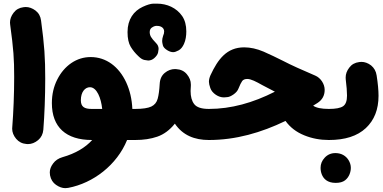

<svg xmlns="http://www.w3.org/2000/svg" viewBox="-20 -691 2061 1032"><path d="M34.7 -558.1C52.7 -425.8 56.2 -375 56.2 -277.3C56.2 -185.1 52.2 -87.9 45.9 -7.3C45.4 -4.9 45.4 -2 45.4 0.5C45.4 20 52.7 38.1 66.9 55.2C81.1 71.8 99.1 81.1 122.1 83C124.5 83.5 127.4 83.5 129.9 83.5C149.9 83.5 168 76.2 185.1 62C201.7 47.9 210.9 29.3 212.9 6.3C219.2 -73.7 223.1 -172.4 223.1 -268.6C223.1 -379.9 218.8 -446.8 200.7 -580.6C197.8 -603.5 188 -621.1 170.9 -634.3C153.8 -647 136.2 -653.3 118.2 -653.3C114.3 -653.3 110.4 -652.8 106.4 -652.3C83.5 -649.4 65.9 -639.6 53.2 -622.6C40 -605.5 33.7 -587.9 33.7 -569.8C33.7 -565.9 34.2 -562 34.7 -558.1Z M475.6 61.5C439.9 101.1 386.7 133.8 315.9 153.8C293.9 160.2 277.3 171.4 265.6 187.5C253.4 203.6 247.6 219.7 247.6 235.8C247.6 241.2 248 246.1 249 251.5C253.4 273.9 264.2 291 281.2 302.7C298.3 314.5 314.9 320.3 331.1 320.3C336.4 320.3 341.3 319.8 346.7 318.8C481 293.5 608.4 195.8 663.1 61.5H707C730 61.5 750 53.2 766.1 37.1C782.2 20.5 790 1 790 -22C790 -44.9 782.2 -64.9 766.1 -81.1C750 -97.2 730 -105.5 707 -105.5H691.4C689 -158.7 677.7 -206.1 658.2 -248.5C619.1 -332.5 551.3 -384.3 467.3 -384.3C429.7 -384.3 395 -373.5 363.3 -352.1C331.5 -330.1 306.6 -300.8 287.6 -263.2C268.6 -225.6 258.8 -183.6 258.8 -136.7C258.8 -7.3 335 61.5 474.1 61.5ZM472.7 -105.5C433.6 -105.5 414.6 -116.7 414.6 -152.3C414.6 -197.3 437.5 -222.2 463.4 -222.2C500.5 -222.2 523.4 -163.6 529.3 -105.5Z M623 -22C623 1 631.3 20.5 647.9 37.1C664.6 53.2 684.1 61.5 707 61.5C751 61.5 790.5 55.7 825.7 43.5C860.8 31.2 892.1 8.3 919.9 -26.4C962.4 36.6 1026.4 61.5 1102.5 61.5H1103C1126 61.5 1146 53.2 1162.1 37.1C1178.2 20.5 1186 1 1186 -22C1186 -44.9 1178.2 -64.9 1162.1 -81.1C1146 -97.2 1126 -105.5 1103 -105.5H1102.5C1063 -105.5 1037.1 -114.3 1023.9 -131.3C1010.7 -148.4 1004.4 -171.9 1004.4 -202.1C1004.4 -210.9 1004.9 -220.2 1005.9 -230.5V-236.8C1005.9 -256.8 998.5 -274.9 984.4 -292C970.2 -309.1 951.2 -317.9 928.2 -319.3C925.8 -319.8 923.3 -319.8 920.9 -319.8C900.9 -319.8 882.3 -313 865.7 -299.3C849.1 -285.6 839.8 -266.1 838.4 -240.2C836.4 -206.5 833 -180.2 827.6 -160.6C822.3 -140.6 810.5 -126.5 793 -118.2C774.9 -109.9 746.6 -105.5 707 -105.5C684.1 -105.5 664.6 -97.2 647.9 -81.1C631.3 -64.9 623 -44.9 623 -22ZM665.5 -518.6V-518.1C665.5 -484.4 671.4 -458 682.6 -439.5C693.8 -420.9 707.5 -404.3 723.6 -389.2C735.4 -377.4 746.1 -370.6 756.3 -368.7C766.6 -366.7 772.9 -365.7 776.4 -365.7C788.6 -365.7 799.8 -370.1 809.6 -378.9C820.8 -389.2 827.6 -398.9 829.6 -408.7C831.5 -418 832.5 -424.3 832.5 -427.7C832.5 -439.9 828.1 -450.2 818.8 -459.5C805.2 -473.6 795.9 -484.9 791.5 -492.7C787.1 -500.5 784.7 -509.3 784.7 -518.6C784.7 -529.3 788.6 -537.6 796.4 -543C812 -554.2 823.7 -551.8 825.2 -551.8C844.2 -551.8 862.3 -542 862.3 -522C862.3 -514.2 860.4 -506.3 856.9 -499C853.5 -488.8 851.6 -479.5 851.6 -470.7C851.6 -464.8 853 -457 855.5 -447.3C857.9 -437.5 866.7 -428.2 880.9 -419.9C891.6 -413.6 901.9 -410.6 911.1 -410.6C918.9 -410.6 928.7 -414.1 940.4 -420.4C952.1 -426.8 961.4 -438.5 968.8 -454.6C978 -474.6 981.4 -499 981.4 -522C981.4 -555.2 974.1 -583 959 -605C928.7 -648.9 877.4 -671.4 824.7 -671.4H803.7C790 -670.9 771 -665.5 747.1 -654.3C698.7 -631.8 665.5 -586.9 665.5 -518.6Z M1292.5 -436.5C1198.7 -436.5 1151.4 -372.6 1111.3 -286.6C1106 -274.4 1103 -262.7 1103 -251.5C1103 -243.2 1105.5 -231.9 1110.4 -217.8C1115.2 -203.6 1125.5 -191.4 1140.6 -181.2C1154.8 -171.9 1168.9 -167.5 1183.6 -167.5C1186 -167.5 1191.9 -168 1201.2 -168.9C1210.4 -169.4 1222.2 -174.3 1235.4 -183.6C1248.5 -192.9 1257.3 -203.1 1261.7 -214.8C1269.5 -234.4 1276.4 -248 1281.7 -255.4C1287.1 -262.7 1296.4 -266.6 1309.1 -266.6C1329.1 -266.6 1356.4 -252.4 1390.1 -233.4C1413.1 -221.2 1435.5 -209.5 1457.5 -198.2C1339.8 -138.2 1221.7 -105.5 1103 -105.5C1080.1 -105.5 1060.1 -97.2 1043.5 -80.6C1027.3 -63.5 1019 -43.9 1019 -22C1019 0 1027.3 19.5 1043.5 36.6C1060.1 53.2 1080.1 61.5 1103 61.5C1248 61.5 1383.8 22 1514.6 -41C1539.6 -6.3 1572.8 19 1614.7 36.1C1656.2 53.2 1700.7 61.5 1747.6 61.5H1748C1771 61.5 1791 53.2 1807.1 37.1C1823.2 20.5 1831.1 1 1831.1 -22C1831.1 -44.9 1823.2 -64.9 1807.1 -81.1C1791 -97.2 1771 -105.5 1748 -105.5H1747.6C1708 -105.5 1679.7 -111.3 1663.1 -123C1670.4 -127.4 1678.2 -132.3 1686 -137.2C1711.9 -153.8 1725.1 -177.2 1725.1 -208C1725.1 -239.7 1703.6 -272.5 1674.3 -284.7C1602.5 -315.4 1545.4 -340.8 1500.5 -364.3C1466.8 -381.3 1432.1 -397.9 1396.5 -413.6C1360.8 -428.7 1326.2 -436.5 1292.5 -436.5Z M1664.6 -22C1664.6 1 1672.9 20.5 1689 37.1C1705.6 53.2 1725.1 61.5 1748 61.5C1834.5 61.5 1900.4 40.5 1946.3 -2.4C1991.7 -44.9 2014.6 -102.5 2014.6 -176.3C2014.6 -205.6 2011.2 -242.2 2004.4 -285.6C2001 -308.6 1990.7 -326.2 1974.6 -339.4C1958 -352.1 1940.4 -358.4 1922.4 -358.4C1918.5 -358.4 1914.6 -357.9 1910.6 -357.4C1887.7 -354.5 1870.1 -344.7 1857.4 -327.6C1844.2 -310.5 1837.9 -293 1837.9 -274.4C1837.9 -271 1837.9 -267.1 1838.4 -263.7C1842.8 -228 1845.2 -199.2 1845.2 -177.2C1845.2 -148.9 1838.4 -129.9 1824.2 -120.1C1810.1 -110.4 1784.7 -105.5 1748 -105.5C1725.1 -105.5 1705.6 -97.2 1689 -81.1C1672.9 -64.9 1664.6 -44.9 1664.6 -22ZM1703.1 210.9C1703.1 223.1 1705.1 234.9 1709.5 246.1C1718.8 270 1739.7 292 1784.2 292C1805.7 292 1822.3 287.6 1834.5 278.3C1857.9 260.3 1865.7 231.9 1865.7 210.9C1865.7 196.3 1861.3 182.1 1853 168.9C1839.8 147.9 1816.4 131.8 1782.7 131.8C1759.8 131.8 1740.7 140.1 1725.6 156.2C1710.4 172.4 1703.1 190.4 1703.1 210.9Z"/></svg>

Font: Mikhak Black
Style: Regular
Weight: 900
Designer: Amin Abedi
Version: Version 3.2